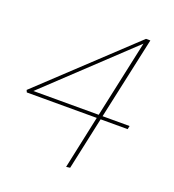

<svg xmlns="http://www.w3.org/2000/svg" viewBox="-113 -493 677 748"><g transform="rotate(20 225.5 -119.5)"><path d="M419 -52H307L260 166L244 168L291 -52H1L-3 -61L366 -407H384L310 -66H422ZM294 -66 363 -386 23 -66Z"/></g></svg>

Font: Ysabeau Thin
Style: Italic
Weight: 200
Italic angle: -12°
Designer: Christian Thalmann (Catharsis Fonts)
Version: Version 0.003